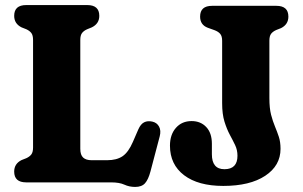

<svg xmlns="http://www.w3.org/2000/svg" viewBox="-20 -720 1196 758"><path d="M342.5 -612 324 -604.5Q310.5 -598.5 303.8 -589.5Q297 -580.5 297 -562.5V-132.5Q297 -108.5 308.2 -98Q319.5 -87.5 341.5 -87.5H403Q440.5 -87.5 463.8 -103.2Q487 -119 504.5 -159.5L526 -209Q535.5 -230.5 549.2 -237.2Q563 -244 581 -240Q599.5 -236 608 -220.2Q616.5 -204.5 610.5 -181.5L574 -43Q565.5 -11 552.5 3.5Q539.5 18 513.5 18Q490.5 18 471 9Q451.5 0 418.5 0H83.5Q36 0 36 -42.5Q36 -73.5 65 -88L84 -95.5Q97 -101.5 103.8 -110.5Q110.5 -119.5 110.5 -137.5V-562.5Q110.5 -580.5 103.8 -589.5Q97 -598.5 84 -604.5L65 -612Q36 -626.5 36 -657.5Q36 -700 83.5 -700H324.5Q372 -700 372 -657.5Q372 -626.5 342.5 -612ZM1087.5 -132.5Q1087.5 -66 1027 -26Q966.5 14 861.5 14Q762.5 14 706.8 -28.2Q651 -70.5 651 -145Q651 -188.5 674.5 -215.2Q698 -242 736.5 -242Q772 -242 794.2 -218.5Q816.5 -195 816.5 -152.5V-111Q816.5 -52 866 -52Q917.5 -52 917.5 -105Q917.5 -128 908.2 -147.2Q899 -166.5 887.2 -188.2Q875.5 -210 866.2 -239.8Q857 -269.5 857 -313V-559Q857 -577.5 849.2 -586.5Q841.5 -595.5 826.5 -601L800 -610.5Q770 -622 770 -654.5Q770 -697 817.5 -697H1071Q1118.5 -697 1118.5 -654.5Q1118.5 -623.5 1089.5 -609L1070.5 -601.5Q1057 -595.5 1050.2 -586.5Q1043.5 -577.5 1043.5 -559.5V-332.5Q1043.5 -293 1050.2 -267Q1057 -241 1065.5 -220.8Q1074 -200.5 1080.8 -180Q1087.5 -159.5 1087.5 -132.5Z"/></svg>

Font: Fraunces 72pt SuperSoft
Style: Bold
Weight: 700
Version: Version 1.000;[0bf87f6ff]